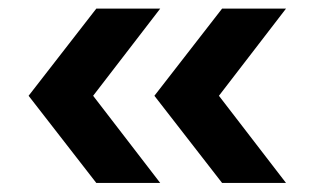

<svg xmlns="http://www.w3.org/2000/svg" viewBox="-20 -486 714 435"><path d="M44.8 -269 198.2 -466.5H343L191 -269L343 -71.5H198.2ZM329.8 -269 483.2 -466.5H628L476 -269L628 -71.5H483.2Z"/></svg>

Font: Trafiko Sans Variable
Style: Regular
Weight: 400
Designer: Gumpita Rahayu / Trafiko
Foundry: Tokotype / Trafiko
Version: Version 0.001;FEAKit 1.0